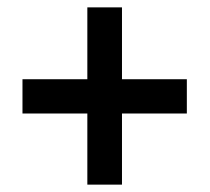

<svg xmlns="http://www.w3.org/2000/svg" viewBox="-20 -680 569 521"><path d="M217 -372H41V-465H217V-660H311V-465H487V-372H311V-179H217Z"/></svg>

Font: Noto Sans Telugu UI SemiCondensed SemiBold
Style: Regular
Weight: 600
Width: 4
Designer: Jelle Bosma - Monotype Design Team
Foundry: Monotype Imaging Inc.
Version: Version 2.005; ttfautohint (v1.8.4.7-5d5b)